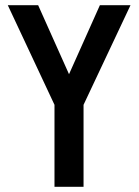

<svg xmlns="http://www.w3.org/2000/svg" viewBox="-20 -720 535 740"><path d="M302 -316 483 -700H365L246 -434L127 -700H10L190 -316V0H302Z"/></svg>

Font: Advent Pro
Style: Bold
Weight: 700
Designer: VivaRado, Andreas Kalpakidis
Foundry: VivaRado, Andreas Kalpakidis
Version: Version 3.000